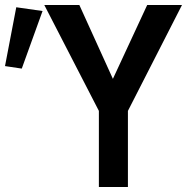

<svg xmlns="http://www.w3.org/2000/svg" viewBox="-152 -747 772 767"><path d="M243 -304 25 -727H165L299 -432L436 -727H575L359 -304V0H243ZM18 -703 -65 -473 -132 -483 -87 -718Z"/></svg>

Font: JuliaMono
Style: Bold
Weight: 700
Monospace: yes
Designer: cormullion
Foundry: corm
Version: Version 0.055; ttfautohint (v1.8.4)